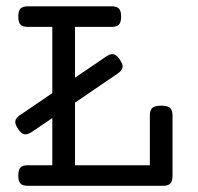

<svg xmlns="http://www.w3.org/2000/svg" viewBox="-20 -600 640 620"><path d="M148.9 -218.8 82.5 -173.8Q68.8 -164.6 58.6 -166.5Q48.3 -168.5 38.1 -184.1Q27.8 -199.2 29.5 -209.2Q31.2 -219.2 44.9 -228.5L148.9 -299.3V-513.2H69.8Q53.2 -513.2 46.1 -520.5Q39.1 -527.8 39.1 -546.4Q39.1 -564.9 46.1 -572.3Q53.2 -579.6 69.8 -579.6H340.3Q356.9 -579.6 364 -572.3Q371.1 -564.9 371.1 -546.4Q371.1 -527.8 364 -520.5Q356.9 -513.2 340.3 -513.2H222.2V-349.1L322.8 -417.5Q336.4 -426.8 346.7 -424.8Q356.9 -422.9 367.2 -407.2Q377.4 -392.1 375.7 -382.1Q374 -372.1 360.4 -362.8L222.2 -268.6V-66.4H463.9V-227.1Q463.9 -244.1 471.9 -251.5Q480 -258.8 500.5 -258.8Q521 -258.8 529.1 -251.5Q537.1 -244.1 537.1 -227.1V-33.2Q537.1 -14.6 530 -7.3Q522.9 0 506.3 0H69.8Q53.2 0 46.1 -7.3Q39.1 -14.6 39.1 -33.2Q39.1 -51.8 46.1 -59.1Q53.2 -66.4 69.8 -66.4H148.9Z"/></svg>

Font: Courier Prime
Style: Regular
Weight: 400
Designer: Alan Dague-Greene
Foundry: Quote-Unquote Apps
Version: Version 1.203